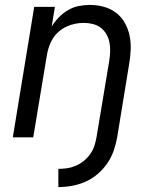

<svg xmlns="http://www.w3.org/2000/svg" viewBox="-20 -558 640 780"><path d="M217 202V128Q234 128 252 125.5Q270 123 287.5 115.5Q305 108 320 96Q335 84 346 68.5Q357 53 363 35.5Q369 18 372 0L424 -312Q427 -331 427.5 -350Q428 -369 424.5 -386.5Q421 -404 412 -419.5Q403 -435 389 -445.5Q375 -456 357 -460.5Q339 -465 320 -465Q303 -465 285.5 -461.5Q268 -458 251.5 -450.5Q235 -443 220.5 -431Q206 -419 196 -403.5Q186 -388 180 -371Q174 -354 171 -337L115 0H32L119 -530H203L190 -450Q202 -470 219 -487.5Q236 -505 256.5 -517Q277 -529 300 -533.5Q323 -538 345 -538Q374 -538 401.5 -530.5Q429 -523 451 -506.5Q473 -490 486.5 -466Q500 -442 506 -415Q512 -388 511 -358.5Q510 -329 505 -300L456 0Q451 28 441.5 55Q432 82 415.5 106Q399 130 376 149.5Q353 169 326.5 180.5Q300 192 272 197Q244 202 217 202Z"/></svg>

Font: Iosevka Curly Extended Oblique
Style: Regular
Weight: 400
Width: 7
Italic angle: -9°
Monospace: yes
Designer: Belleve Invis
Foundry: Belleve Invis
Version: Version 11.1.0; ttfautohint (v1.8.3)